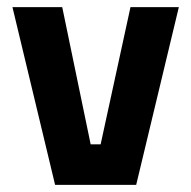

<svg xmlns="http://www.w3.org/2000/svg" viewBox="-20 -520 538 540"><path d="M135 0 15 -500H155L235 -114H263L347 -500H483L363 0Z"/></svg>

Font: Titillium Web
Style: Bold
Weight: 700
Designer: Mohamed Gaber, Accademia di Belle Arti di Urbino
Foundry: Kief Type Foundry, Accademia di Belle Arti di Urbino
Version: Version 3.000